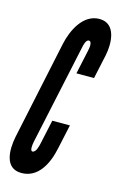

<svg xmlns="http://www.w3.org/2000/svg" viewBox="-123 -794 537 853"><g transform="rotate(15 146.0 -367.5)"><path d="M139 -252 115 -141C112 -127 105 -97 89 -97C77 -97 81 -127 84 -141L182 -598C185 -614 191 -638 204 -638C220 -638 215 -607 212 -594L188 -483H269L293 -594C304 -646 305 -743 225 -743C150 -743 110 -659 96 -594L0 -141C-13 -76 -11 8 66 8C142 8 180 -64 196 -141L220 -252Z"/></g></svg>

Font: League Gothic Condensed Italic
Style: Regular
Weight: 400
Width: 3
Designer: Tyler Finck
Foundry: The League of Moveable Type
Version: Version 1.001;PS 001.001;hotconv 1.0.56;makeotf.lib2.0.21325